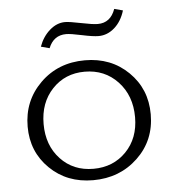

<svg xmlns="http://www.w3.org/2000/svg" viewBox="-50 -710 691 762"><g transform="rotate(-5 296.0 -329.0)"><path d="M164 -531 130 -540Q144 -579 172.5 -604Q201 -629 234 -629Q251 -629 297 -619.5Q343 -610 363 -610Q414 -610 433 -664L467 -655Q454 -612 425.5 -587Q397 -562 362 -562Q340 -562 296 -571.5Q252 -581 234 -581Q184 -581 164 -531ZM291 6Q187 6 118.5 -61Q50 -128 50 -228Q50 -331 121 -401Q192 -471 299 -471Q403 -471 472 -403.5Q541 -336 541 -235Q541 -131 469 -62.5Q397 6 291 6ZM296 -39Q375 -39 426.5 -92Q478 -145 478 -229Q478 -315 426 -370.5Q374 -426 294 -426Q216 -426 165 -372Q114 -318 114 -233Q114 -148 165 -93.5Q216 -39 296 -39Z"/></g></svg>

Font: EauTestSC Semilight
Style: Regular
Weight: 300
Designer: Christian Thalmann (Catharsis Fonts)
Version: Version 0.001;PS 000.001;hotconv 1.0.88;makeotf.lib2.5.64775